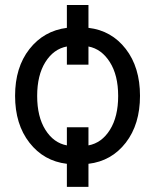

<svg xmlns="http://www.w3.org/2000/svg" viewBox="-20 -643 610 764"><path d="M246.1 -64.5V-136.7H332V-64.5Q384.8 -74.2 417.5 -126.5Q450.2 -178.7 450.2 -261.2Q450.2 -343.8 417 -396Q383.8 -448.2 332 -458V-385.7H246.1V-458Q193.4 -448.2 160.6 -396Q127.9 -343.8 127.9 -261.2Q127.9 -178.7 160.6 -126.5Q193.4 -74.2 246.1 -64.5ZM332 -532.2Q423.8 -521.5 480.5 -448.2Q537.1 -375 537.1 -261.7Q537.1 -148.4 480.5 -75.2Q423.8 -2 332 8.8V100.6H246.1V8.8Q154.3 -2 97.2 -75.2Q40 -148.4 40 -261.7Q40 -375 97.2 -447.8Q154.3 -520.5 246.1 -532.2V-623H332Z"/></svg>

Font: Nasu
Style: Regular
Weight: 400
Designer: Ryoko NISHIZUKA (kana &amp; ideographs); Paul D. Hunt (Latin, Greek &amp; Cyrillic); Wenlong ZHANG (bopomofo); Sandoll C
Version: Version 2014.1215